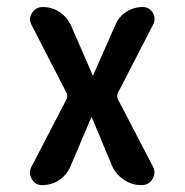

<svg xmlns="http://www.w3.org/2000/svg" viewBox="-20 -540 540 560"><path d="M71.3 -52.7 173.8 -250Q178.7 -259.8 173.8 -269.5L72.3 -466.8Q62.5 -484.4 73.2 -502Q84 -519.5 104.5 -519.5Q131.8 -519.5 153.8 -504.9Q175.8 -490.2 187.5 -464.8L250 -321.3Q250 -320.3 251 -320.3Q252 -320.3 252 -321.3L316.4 -466.8Q326.2 -491.2 348.1 -505.4Q370.1 -519.5 396.5 -519.5Q415 -519.5 425.3 -502.9Q435.5 -486.3 426.8 -468.8L324.2 -269.5Q319.3 -259.8 324.2 -250L425.8 -54.7Q435.5 -36.1 424.8 -18.1Q414.1 0 392.6 0Q364.3 0 340.8 -16.1Q317.4 -32.2 306.6 -56.6L248 -197.3Q248 -198.2 247.1 -198.2Q246.1 -198.2 246.1 -197.3L185.5 -54.7Q174.8 -29.3 152.3 -14.6Q129.9 0 102.5 0Q83 0 72.8 -17.6Q62.5 -35.2 71.3 -52.7Z"/></svg>

Font: Rounded-X Mgen+ 1m medium
Style: Regular
Weight: 500
Designer: [Source Han Sans]
Ryoko NISHIZUKA  (kana & ideographs); Paul D. Hunt (Latin, Greek & Cyrillic); Wenlong ZHANG  (bopomofo
Version: Version 1.059.20150602